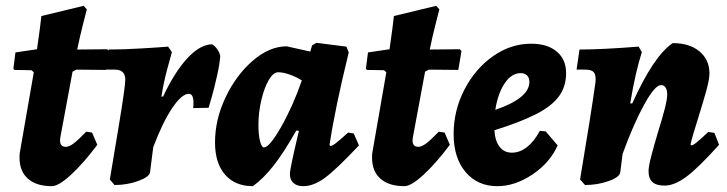

<svg xmlns="http://www.w3.org/2000/svg" viewBox="-20 -627 2495 659"><path d="M314 -130Q266 -66 223.5 -27Q181 12 158 12Q105 12 76 -13.5Q47 -39 47 -86Q47 -97 48 -103L96 -379L88 -386L29 -387L26 -392L33 -447L107 -458Q113 -498 117 -530Q121 -562 122 -572L267 -607L278 -595Q275 -583 264.5 -542Q254 -501 245 -457L348 -458L354 -452L343 -387L242 -388L229 -381L187 -155L186 -145Q186 -123 206 -123Q217 -123 232.5 -134.5Q248 -146 276 -175L296 -172Z M410 -354Q410 -388 374 -388H342L353 -457Q403 -457 469.5 -461Q536 -465 557 -467L570 -448Q566 -435 553.5 -388Q541 -341 534 -295L540 -296Q579 -379 622.5 -426.5Q666 -474 708 -475Q717 -470 725 -459Q733 -448 736 -435Q734 -407 725 -367Q716 -327 707.5 -296.5Q699 -266 696 -257L643 -256Q644 -263 644 -275Q644 -305 628 -305Q604 -305 571 -256Q538 -207 506 -122L495 -36Q493 -20 455 -6Q417 8 373 8L357 -11Q365 -59 387.5 -194Q410 -329 410 -354Z M1175 -172 1194 -169 1212 -128Q1134 -45 1095 -16.5Q1056 12 1021 12Q999 12 987 1Q975 -10 975 -30Q975 -48 1006 -178L997 -179Q954 -103 919 -58.5Q884 -14 848 12Q787 12 752.5 -27.5Q718 -67 718 -138Q718 -217 754.5 -293.5Q791 -370 848 -419Q905 -468 964 -468L1045 -450L1051 -471L1066 -480L1169 -467L1177 -447Q1130 -256 1111 -129L1114 -126Q1120 -126 1132.5 -135.5Q1145 -145 1175 -172ZM1016 -351Q995 -364 973 -371.5Q951 -379 935 -379Q918 -379 902.5 -352.5Q887 -326 877 -283.5Q867 -241 867 -198Q867 -164 872.5 -142.5Q878 -121 886 -121Q905 -121 945.5 -192.5Q986 -264 1016 -351Z M1524 -130Q1476 -66 1433.5 -27Q1391 12 1368 12Q1315 12 1286 -13.5Q1257 -39 1257 -86Q1257 -97 1258 -103L1306 -379L1298 -386L1239 -387L1236 -392L1243 -447L1317 -458Q1323 -498 1327 -530Q1331 -562 1332 -572L1477 -607L1488 -595Q1485 -583 1474.5 -542Q1464 -501 1455 -457L1558 -458L1564 -452L1553 -387L1452 -388L1439 -381L1397 -155L1396 -145Q1396 -123 1416 -123Q1427 -123 1442.5 -134.5Q1458 -146 1486 -175L1506 -172Z M1677 -180Q1679 -144 1694.5 -123.5Q1710 -103 1737 -103Q1764 -103 1788.5 -122Q1813 -141 1833 -178L1853 -176L1894 -128Q1868 -69 1808 -28.5Q1748 12 1687 12Q1619 12 1578 -36.5Q1537 -85 1537 -167Q1537 -248 1574 -319.5Q1611 -391 1672 -434Q1733 -477 1803 -477Q1859 -477 1891 -450Q1923 -423 1923 -376Q1923 -330 1898.5 -296.5Q1874 -263 1820.5 -235.5Q1767 -208 1677 -180ZM1680 -250Q1797 -290 1797 -346Q1797 -360 1789 -368Q1781 -376 1767 -376Q1736 -376 1712.5 -341.5Q1689 -307 1680 -250Z M2448 -130Q2377 -51 2336 -20.5Q2295 10 2261 10Q2233 10 2219.5 -2Q2206 -14 2206 -40Q2206 -56 2216 -94Q2226 -132 2238 -172Q2254 -223 2262 -255Q2270 -287 2270 -303Q2270 -318 2264.5 -326.5Q2259 -335 2249 -335Q2228 -335 2191.5 -269Q2155 -203 2117 -99L2109 -36Q2107 -19 2069 -5.5Q2031 8 1988 8L1971 -11Q2010 -244 2024 -346Q2026 -369 2018.5 -378.5Q2011 -388 1990 -388H1959L1969 -457Q2045 -457 2172 -467L2183 -448Q2161 -380 2143 -272H2150Q2224 -436 2289 -479Q2347 -479 2381 -450.5Q2415 -422 2415 -375Q2415 -355 2405 -318.5Q2395 -282 2377 -224Q2355 -155 2350 -131L2353 -128Q2358 -128 2369 -136.5Q2380 -145 2411 -174L2432 -171Z"/></svg>

Font: Alegreya ExtraBold
Style: Italic
Weight: 800
Italic angle: -7°
Designer: Juan Pablo del Peral
Foundry: Huerta Tipografica
Version: Version 2.007; ttfautohint (v1.6)